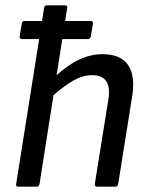

<svg xmlns="http://www.w3.org/2000/svg" viewBox="-20 -703 560 723"><path d="M62 -556Q53 -556 54 -566L62 -614Q64 -624 72 -624H322Q331 -624 330 -614L322 -566Q321 -562 319 -559Q317 -556 312 -556H126ZM48 0Q39 0 41 -11L146 -673Q148 -683 156 -683H224Q235 -683 233 -673L129 -11Q127 0 118 0ZM346 0Q336 0 337 -10L388 -328Q403 -420 327 -420Q292 -420 255 -399Q218 -378 165 -330L173 -400Q220 -448 268 -473.5Q316 -499 367 -499Q433 -499 462 -458.5Q491 -418 477 -336L425 -10Q423 0 415 0Z"/></svg>

Font: Sofia Sans Semi Condensed Medium
Style: Italic
Weight: 500
Italic angle: -9°
Version: Version 4.100